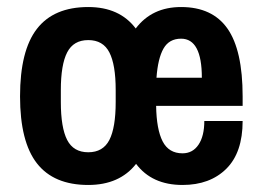

<svg xmlns="http://www.w3.org/2000/svg" viewBox="-20 -515 751 546"><path d="M670 -241V-214H424Q425 -147 442.5 -113Q460 -79 499 -79Q528 -79 544.5 -103.5Q561 -128 561 -171H670Q670 -81 623.5 -35Q577 11 499 11Q412 11 367 -49Q320 11 231 11Q133 11 85 -50.5Q37 -112 37 -241Q37 -371 85 -433Q133 -495 231 -495Q320 -495 366 -434Q412 -495 495 -495Q584 -495 627 -433.5Q670 -372 670 -241ZM425 -294H554Q554 -405 495 -405Q461 -405 445 -377Q429 -349 425 -294ZM153 -259V-225Q153 -152 171 -117Q189 -82 231 -82Q273 -82 291 -117Q309 -152 309 -225V-259Q309 -331 291 -366Q273 -401 231 -401Q189 -401 171 -366Q153 -331 153 -259Z"/></svg>

Font: Pragati Narrow
Style: Bold
Weight: 700
Designer: Hector Gatti, Marcela Romero, Pablo Cosgaya and Nicolas Silva
Foundry: Omnibus-Type
Version: Version 1.010; ttfautohint (v1.3)